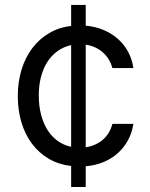

<svg xmlns="http://www.w3.org/2000/svg" viewBox="-20 -747 598 767"><path d="M264.2 -83.8Q214.1 -89.8 174.7 -112.9Q135.3 -136 107.8 -172.8Q80.3 -209.5 65.7 -258Q51.1 -306.5 51.1 -362.9Q51.1 -420.5 66.2 -469.3Q81.3 -518.1 109.2 -554.9Q137.1 -591.6 176.5 -614.7Q215.9 -637.8 264.2 -643.5V-727.3H322.4V-644.5Q360.8 -641 393.5 -627.3Q426.1 -613.6 451 -591.6Q475.9 -569.6 491.8 -540.1Q507.8 -510.7 512.8 -475.1H429Q424.7 -491.8 415.8 -507.3Q407 -522.7 393.6 -535.2Q380.3 -547.6 362.6 -556.5Q344.8 -565.3 322.4 -568.5V-158.7Q362.6 -164.8 390.6 -188.7Q418.7 -212.7 429 -252.1H512.8Q507.8 -218.4 492.5 -189.1Q477.3 -159.8 452.9 -137.3Q428.6 -114.7 395.6 -100.5Q362.6 -86.3 322.4 -82.7V0H264.2ZM264.2 -566.8Q234.7 -560.4 210.8 -543.5Q186.8 -526.6 169.9 -500.7Q153.1 -474.8 144 -440.7Q134.9 -406.6 134.9 -365.8Q134.9 -324.2 144 -289.2Q153.1 -254.3 169.7 -227.8Q186.4 -201.3 210.4 -184.1Q234.4 -166.9 264.2 -160.5Z"/></svg>

Font: Interop
Style: Regular
Weight: 400
Designer: Rasmus Andersson, Google, Jang Haemin
Foundry: jhaemin
Version: Version 1.008